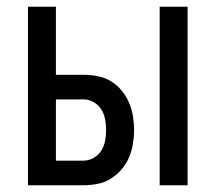

<svg xmlns="http://www.w3.org/2000/svg" viewBox="-20 -550 640 570"><path d="M454 0V-530H537V0ZM63 0V-530H146V-328H227Q248 -328 269 -324Q290 -320 308 -309.5Q326 -299 340 -282.5Q354 -266 362.5 -246.5Q371 -227 374.5 -206Q378 -185 378 -164Q378 -143 374.5 -122Q371 -101 362.5 -81.5Q354 -62 340 -46Q326 -30 308 -19Q290 -8 269 -4Q248 0 227 0ZM146 -73H227Q243 -73 257.5 -81Q272 -89 280.5 -102.5Q289 -116 292 -132Q295 -148 295 -164Q295 -180 292 -196Q289 -212 280.5 -225.5Q272 -239 257.5 -247Q243 -255 227 -255H146Z"/></svg>

Font: Iosevka Curly Extended
Style: Regular
Weight: 400
Width: 7
Monospace: yes
Designer: Belleve Invis
Foundry: Belleve Invis
Version: Version 11.1.0; ttfautohint (v1.8.3)